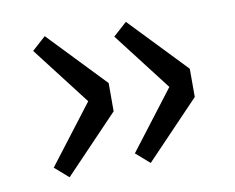

<svg xmlns="http://www.w3.org/2000/svg" viewBox="-54 -520 657 536"><g transform="rotate(-10 275.0 -252.0)"><path d="M64 -86 103 -52 256 -212V-292L103 -452L64 -417L191 -252ZM294 -86 333 -52 486 -212V-292L333 -452L294 -417L421 -252Z"/></g></svg>

Font: Codetta
Style: Regular
Weight: 400
Italic angle: -11°
Designer: Ulrich Proeller
Foundry: PROSA GmbH
Version: Version 2.00;September 29, 2018;FontCreator 11.5.0.2427 64-b